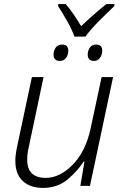

<svg xmlns="http://www.w3.org/2000/svg" viewBox="-20 -909 606 939"><path d="M190 10Q263 10 313 -33.5Q363 -77 389 -119H393L373 0H420L533 -532H477L423 -280Q399 -168 335.5 -103.5Q272 -39 204 -39Q113 -39 113 -128Q113 -158 121 -191L193 -532H136L65 -198Q55 -153 55 -122Q55 -58 91 -24Q127 10 190 10ZM344 -730H398Q421 -763 465.5 -807.5Q510 -852 539 -879L540 -889H500Q471 -866 438.5 -837.5Q406 -809 377 -781Q360 -809 340.5 -838Q321 -867 301 -889H265L264 -879Q284 -849 308 -806.5Q332 -764 344 -730ZM273 -611Q291 -611 302.5 -625.5Q314 -640 314 -661Q314 -691 284 -691Q262 -691 252 -675.5Q242 -660 242 -642Q242 -611 273 -611ZM440 -611Q457 -611 468.5 -625.5Q480 -640 480 -661Q480 -691 450 -691Q429 -691 419 -675.5Q409 -660 409 -642Q409 -611 440 -611Z"/></svg>

Font: Noto Sans UI Light
Style: Italic
Weight: 300
Italic angle: -12°
Designer: Monotype Design Team
Foundry: Monotype Imaging Inc.
Version: Version 1.901